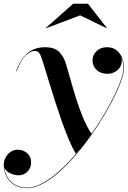

<svg xmlns="http://www.w3.org/2000/svg" viewBox="-68 -714 662 994"><path d="M71 260Q34.5 260 7.8 244.2Q-19 228.5 -33.8 201.2Q-48.5 174 -48.5 139Q-48.5 119.5 -39.2 101.8Q-30 84 -13.5 72.5Q3 61 25 61Q40.5 61 56.2 68.2Q72 75.5 82.5 90Q93 104.5 93 126.5Q93 156 73.8 174.8Q54.5 193.5 29 193.5Q11.5 193.5 -6.2 187Q-24 180.5 -35.8 168.5Q-47.5 156.5 -47.5 139H-46Q-46 173 -31.5 199.8Q-17 226.5 9.5 242Q36 257.5 71 257.5Q112.5 257.5 159.5 230.2Q206.5 203 255 157Q303.5 111 349.5 53.5Q395.5 -4 435.5 -65.2Q475.5 -126.5 506.2 -184.5Q537 -242.5 554.2 -289.8Q571.5 -337 571.5 -364.5Q571.5 -386.5 563 -410Q554.5 -433.5 535.5 -450.2Q516.5 -467 485 -467V-468.5Q508 -468.5 525.5 -458.5Q543 -448.5 552.8 -432.5Q562.5 -416.5 562.5 -399.5Q562.5 -380 552 -364.5Q541.5 -349 524.5 -340.5Q507.5 -332 487.5 -332Q453 -332 432 -352Q411 -372 411 -401Q411 -429.5 432 -449.5Q453 -469.5 485 -469.5Q517.5 -469.5 537.2 -452.5Q557 -435.5 565.5 -411Q574 -386.5 574 -364.5Q574 -336.5 557 -289.2Q540 -242 509.2 -184Q478.5 -126 438.5 -64.5Q398.5 -3 352.2 55Q306 113 257.5 159.2Q209 205.5 161.2 232.8Q113.5 260 71 260ZM324 81.5Q306 50 287.2 5.8Q268.5 -38.5 250.8 -89.2Q233 -140 216.5 -191.5Q200 -243 186 -289.5Q172 -336 161 -371.5Q150 -407 143 -425Q140 -433 133.2 -441.8Q126.5 -450.5 109.5 -450.5Q93 -450.5 67.2 -429Q41.5 -407.5 18.5 -345.5L16 -346.5Q32.5 -391.5 54.5 -418.5Q76.5 -445.5 104 -457.5Q131.5 -469.5 164 -469.5Q215.5 -469.5 239.5 -444.2Q263.5 -419 274.5 -379.5Q285 -346 297.8 -299.5Q310.5 -253 326.5 -202.5Q342.5 -152 362.2 -104.2Q382 -56.5 406.5 -20.5Q396.5 -6.5 387.5 5.8Q378.5 18 369.2 29.5Q360 41 349 53.8Q338 66.5 324 81.5ZM171 -568 169.5 -569.5 310.5 -694.5H387.5L485 -569.5L484 -568L347 -634.5Z"/></svg>

Font: Bodoni Moda 72pt SemiBold
Style: Italic
Weight: 600
Italic angle: -13°
Designer: Owen Earl
Foundry: indestructible type
Version: Version 2.004